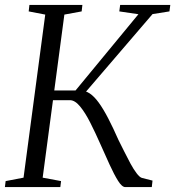

<svg xmlns="http://www.w3.org/2000/svg" viewBox="-21 -763 714 783"><path d="M490 0Q476.5 0 460.5 -25.5Q444.5 -51 426 -91.5Q407.5 -132 387.5 -177.2Q367.5 -222.5 347 -263Q326.5 -303.5 305.5 -329Q284.5 -354.5 264 -354.5H169.5L174.5 -394H287L543.5 -705L465.5 -716.5L469 -743H673.5L670 -716.5L601 -705.5L308.5 -364.5L307.5 -393Q327 -394 345.2 -381.8Q363.5 -369.5 382 -344Q400.5 -318.5 420.2 -280.5Q440 -242.5 462 -192.5Q473 -171 485.5 -145.5Q498 -120 510.8 -96.5Q523.5 -73 535.8 -56.8Q548 -40.5 557.5 -37.5L601 -26.5L598 0ZM-1 0 2 -24.5 75 -38.5 163.5 -703.5 96 -716.5 99 -743H315L312 -716.5L241.5 -703.5L153 -38.5L228 -24.5L225 0Z"/></svg>

Font: Merriweather 96pt Light
Style: Italic
Weight: 300
Italic angle: -7.8°
Version: Version 2.101